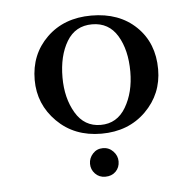

<svg xmlns="http://www.w3.org/2000/svg" viewBox="-39 -579 512 502"><g transform="rotate(-5 216.5 -327.5)"><path d="M56 -384Q56 -451 101 -495Q146 -539 218 -539Q291 -539 335.5 -496Q380 -453 380 -384Q380 -319 334.5 -274Q289 -229 218 -229Q147 -229 101.5 -274.5Q56 -320 56 -384ZM129 -384Q129 -330 152 -291Q175 -252 218 -252Q261 -252 284 -291Q307 -330 307 -384Q307 -441 284.5 -478.5Q262 -516 218 -516Q174 -516 151.5 -478.5Q129 -441 129 -384ZM256 -153Q256 -137 245.5 -126.5Q235 -116 218 -116Q202 -116 191.5 -127Q181 -138 181 -153Q181 -168 191.5 -179.5Q202 -191 218 -191Q234 -191 245 -179.5Q256 -168 256 -153Z"/></g></svg>

Font: Dihjauti
Style: Bold
Weight: 700
Designer: T. Christopher White
Version: Version 3.0.0